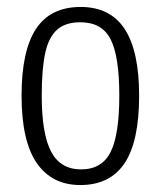

<svg xmlns="http://www.w3.org/2000/svg" viewBox="-20 -522 463 552"><path d="M42 -247Q42 -376 83.5 -439Q125 -502 212 -502Q297 -502 338.5 -438.5Q380 -375 380 -247Q380 -115 338 -52.5Q296 10 211 10Q129 10 85.5 -53.5Q42 -117 42 -247ZM323 -247Q323 -360 298 -409Q273 -458 211 -458Q168 -458 144 -436.5Q120 -415 110 -369.5Q100 -324 100 -247Q100 -137 127 -86Q154 -35 213 -35Q273 -35 298 -85Q323 -135 323 -247Z"/></svg>

Font: Noto Serif Armenian Light Cond
Style: Regular
Weight: 300
Width: 3
Designer: Monotype Design team
Foundry: Monotype Imaging Inc.
Version: Version 1.000